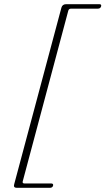

<svg xmlns="http://www.w3.org/2000/svg" viewBox="-20 -776 506 921"><path d="M307.5 -724.5 89 94Q86.5 104 97 104H225Q237.5 104 234.5 115Q231.5 125 218.5 125H61Q43 125 48 108L274.5 -739Q279 -756 298 -756H456Q468 -756 465 -745.5Q462 -734.5 449 -734.5H321Q310 -734.5 307.5 -724.5Z"/></svg>

Font: Fraunces 9pt S000 Thin
Style: Italic
Weight: 100
Italic angle: -16°
Version: Version 1.000; ttfautohint (v1.8.3)